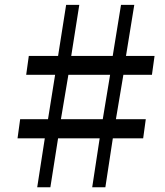

<svg xmlns="http://www.w3.org/2000/svg" viewBox="-20 -790 696 810"><path d="M169 -206.5H54L65 -287H182.5L212.5 -474.5H90.5L101.5 -554H225L259 -769.5H314.5L280.5 -554H455.5L490.5 -769.5H546.5L511.5 -554H632L621 -474.5H500.5L469 -287H595L584 -206.5H456L424.5 0H369L400.5 -206.5H225L192.5 0H137ZM413.5 -287 444.5 -474.5H268.5L237 -287Z"/></svg>

Font: Merriweather 36pt Medium
Style: Italic
Weight: 500
Italic angle: -7.8°
Version: Version 2.101